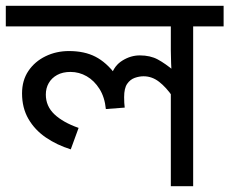

<svg xmlns="http://www.w3.org/2000/svg" viewBox="-30 -642 791 662"><path d="M741 -622V-551H636V0H559V-335L565 -309Q543 -341 518.5 -360Q494 -379 465 -379Q450 -379 434.5 -373.5Q419 -368 408.5 -353Q398 -338 398 -307Q398 -296 398.5 -287.5Q399 -279 400 -271L335 -266Q331 -307 313 -335.5Q295 -364 269 -379Q243 -394 213 -394Q186 -394 167 -383.5Q148 -373 138 -355.5Q128 -338 128 -316Q128 -276 157.5 -248Q187 -220 241 -201L214 -127Q166 -142 128 -168Q90 -194 68 -232Q46 -270 46 -320Q46 -365 68 -397.5Q90 -430 127 -448Q164 -466 208 -466Q261 -466 299 -446.5Q337 -427 369 -384L354 -383Q364 -416 392.5 -433.5Q421 -451 452 -451Q488 -451 514 -437Q540 -423 571 -397L562 -382Q561 -403 560 -424Q559 -445 559 -467V-551H-10V-622Z"/></svg>

Font: lbangla05
Style: Book
Weight: 400
Designer: Jelle Bosma - Monotype Design Team
Foundry: Monotype Imaging Inc.
Version: Version 2.003